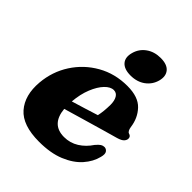

<svg xmlns="http://www.w3.org/2000/svg" viewBox="-199 -802 928 928"><g transform="rotate(45 265.5 -338.0)"><path d="M490 -146.5Q480 -105 447.8 -68.5Q415.5 -32 360.2 -9.2Q305 13.5 226.5 13.5Q114 13.5 66 -41.5Q18 -96.5 26 -190.5Q33 -271 75.2 -336.5Q117.5 -402 185.8 -440.8Q254 -479.5 338.5 -479.5Q413 -479.5 448.2 -442.2Q483.5 -405 490.5 -350Q492 -339.5 496 -331.8Q500 -324 506.5 -322Q522 -318 522 -303Q522 -292.5 513.2 -282.8Q504.5 -273 480.5 -266Q451.5 -258 402.2 -243.8Q353 -229.5 298.8 -213.8Q244.5 -198 200.5 -185Q209.5 -88 296 -88Q337 -88 370.8 -109.2Q404.5 -130.5 427.5 -165.5Q441 -181.5 449.8 -187Q458.5 -192.5 469 -192.5Q481.5 -192 489 -181.2Q496.5 -170.5 490 -146.5ZM306 -419Q284 -419 261.5 -395.8Q239 -372.5 222.2 -331.2Q205.5 -290 201 -236.5Q235 -246.5 271.8 -258Q308.5 -269.5 337 -278.5Q344.5 -312 345 -357Q345 -385 335 -402Q325 -419 306 -419ZM313 -525.5Q269.5 -525.5 250.2 -547.5Q231 -569.5 241.5 -607.5Q251.5 -644.5 282.5 -666.8Q313.5 -689 356.5 -689Q400.5 -689 419.2 -666.8Q438 -644.5 428.5 -607.5Q418.5 -570.5 387.8 -548Q357 -525.5 313 -525.5Z"/></g></svg>

Font: Fraunces 9pt S000
Style: Bold Italic
Weight: 700
Italic angle: -16°
Version: Version 1.000; ttfautohint (v1.8.3)